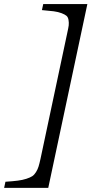

<svg xmlns="http://www.w3.org/2000/svg" viewBox="-25 -723 445 935"><path d="M400.4 -703.1 210 191.9H-4.9L1.5 162.1Q38.1 159.7 61.3 156.7Q84.5 153.8 103.3 147.7Q122.1 141.6 132.1 135Q142.1 128.4 150.4 115Q158.7 101.6 162.8 87.9Q167 74.2 172.4 49.8L302.2 -561Q308.1 -587.4 309.6 -599.1Q311 -612.8 308.6 -626.2Q306.2 -639.6 298.8 -646Q291.5 -652.3 275.1 -658.7Q258.8 -665 236.8 -668Q214.8 -670.9 179.2 -673.8L185.5 -703.1Z"/></svg>

Font: Linux Biolinum G
Style: Italic
Weight: 400
Italic angle: -12°
Designer: Philipp H. Poll
Foundry: Philipp H. Poll
Version: Version 0.5.1